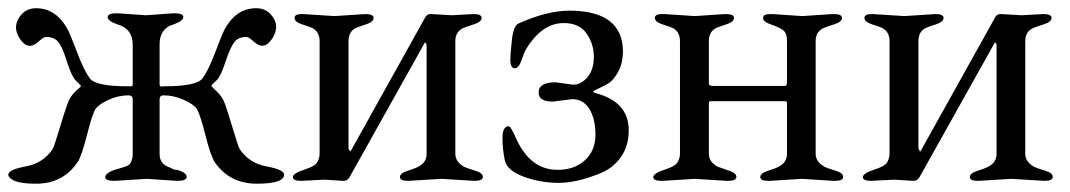

<svg xmlns="http://www.w3.org/2000/svg" viewBox="-23 -437 2603 467"><path d="M232.9 -5.9Q232.9 -18.1 266.1 -26.9L275.9 -29.8Q289.1 -33.7 293 -38.1Q299.8 -49.3 299.8 -61V-195.8Q299.8 -204.6 290 -205.1Q265.1 -205.1 241.2 -194.3Q217.3 -183.6 209 -171.4Q201.2 -158.7 188.5 -108.4Q175.8 -58.1 166 -43Q129.9 10.3 64 9.8Q19 9.8 3.9 -2Q-2.9 -6.8 -2.9 -12.2Q-2.9 -24.4 39.6 -32.2Q82 -40 105 -74.2Q108.9 -81.1 121.6 -123.5Q134.3 -166 141.1 -184.6Q147.9 -203.1 160.6 -214.8Q173.8 -226.1 173.8 -228Q173.8 -229.5 166 -236.3Q158.2 -243.2 152.8 -253.9Q147 -264.6 137.7 -293Q128.9 -321.8 119.1 -334.5Q109.4 -347.2 88.9 -347.2Q83 -347.2 70.8 -335.9Q44.9 -312 24.9 -343.3Q4.9 -374.5 29.3 -401.9Q43 -417 64.9 -417Q114.7 -417 143.1 -362.8Q146 -357.9 164.1 -311Q181.6 -264.2 196.3 -245.6Q210.9 -227.1 289.1 -227.1H293Q299.8 -226.1 299.8 -231V-328.1Q299.8 -367.2 262.2 -377.9Q239.3 -385.7 238.8 -395.5Q238.8 -404.8 262.2 -404.8L332 -399.9L399.9 -404.8Q422.9 -404.8 422.9 -395.5Q422.9 -386.2 399.9 -377.9Q364.7 -368.2 365.2 -328.1V-231Q365.2 -226.1 370.1 -226.6Q375 -227.1 376 -227.1Q454.1 -227.1 468.8 -245.6Q483.4 -264.2 501 -311Q519 -357.9 522 -362.8Q549.8 -417 600.1 -417Q622.1 -417 635.7 -401.9Q659.7 -375.5 639.6 -343.8Q619.6 -312.5 594.2 -335.9Q582 -347.2 576.2 -347.2Q556.6 -347.2 546.9 -334.5Q537.1 -321.8 525.4 -286.6Q513.7 -251.5 505.4 -243.2Q497.1 -235.4 494.1 -232.4Q491.2 -229.5 491.2 -228Q491.2 -226.6 504.9 -213.9Q518.6 -201.2 524.4 -183.6Q530.8 -166 543.5 -123.5Q556.2 -81.1 560.1 -74.2Q583 -40 625.5 -32.2Q668 -24.4 668 -12.2Q668 9.8 601.6 9.8Q535.2 9.8 499 -43Q489.3 -58.1 476.6 -108.4Q463.9 -158.7 456.1 -171.4Q448.2 -183.6 423.8 -194.3Q399.4 -205.1 375 -205.1Q365.2 -205.1 365.2 -195.8V-62Q365.2 -38.6 388.2 -30.3Q393.1 -28.8 396.5 -26.4Q399.9 -23.9 408.2 -23.9Q431.2 -16.6 431.2 -6.8Q431.2 2.9 408.2 2.9L334 -2L255.9 2.9Q232.9 2.9 232.9 -5.9Z M992.7 -30.8Q1014.6 -40.5 1014.6 -63V-329.1Q1012.7 -333 1010.7 -334L827.6 -6.8Q822.8 2.9 812.5 2.9L765.6 0L709.5 2.9Q689.5 2.9 689.5 -6.3Q689.9 -15.6 717.3 -24.4Q744.6 -33.2 749.5 -43.9Q754.4 -53.7 754.4 -63V-336.9Q754.4 -359.9 736.3 -369.1Q729.5 -372.1 711.4 -377.9Q693.4 -383.8 693.4 -393.6Q693.4 -403.3 713.4 -402.8L790.5 -397.9L865.7 -402.8Q885.7 -402.8 885.7 -393.6Q885.7 -383.8 867.7 -377.9Q849.6 -372.1 842.8 -369.1Q824.7 -360.4 824.7 -336.9V-75.2Q826.7 -70.3 829.6 -68.8L1009.8 -392.1Q1014.6 -403.3 1025.4 -402.8L1075.7 -399.9L1128.4 -402.8Q1148.4 -402.8 1148.4 -393.6Q1148.4 -383.8 1129.9 -377.9Q1111.3 -372.1 1104.5 -369.1Q1084.5 -360.4 1084.5 -336.9V-63Q1084.5 -43 1106.9 -30.8Q1113.3 -27.8 1132.3 -22Q1151.4 -16.6 1151.4 -6.8Q1151.4 2.9 1131.3 2.9L1050.8 -2L969.7 2.9Q949.7 2.9 949.7 -6.3Q949.7 -15.6 968.3 -21.5Q986.8 -27.3 992.7 -30.8Z M1348.1 -380.9Q1294.9 -380.9 1256.3 -316.9Q1252.4 -311 1245.6 -291Q1238.8 -271 1229 -271Q1219.2 -271 1218.3 -288.6Q1218.3 -306.6 1222.2 -340.8Q1226.1 -375 1238.3 -379.9Q1306.2 -410.6 1361.3 -411.1Q1492.2 -411.1 1492.2 -311Q1491.7 -283.2 1481 -263.2Q1470.2 -243.2 1458 -234.9Q1445.3 -227.1 1424.3 -217.8Q1415.5 -213.9 1424.3 -210.9Q1506.3 -189.9 1506.3 -120.1Q1506.3 -82 1487.3 -55.2Q1468.3 -28.3 1438.5 -16.1Q1380.4 7.8 1336.4 7.8Q1292.5 7.8 1252 -6.8Q1211.4 -21.5 1205.1 -45.9Q1199.2 -73.2 1199.2 -101.6Q1199.2 -129.9 1214.4 -129.9Q1219.2 -129.9 1232.4 -100.1Q1266.6 -23.9 1333.5 -23.9Q1374.5 -23.9 1399.9 -47.4Q1425.3 -70.8 1425.3 -109.4Q1425.3 -147.9 1410.6 -171.9Q1396 -195.8 1368.2 -195.8L1321.3 -189.9Q1287.1 -189.9 1287.1 -211.9Q1287.1 -236.8 1328.1 -236.8L1371.1 -231Q1390.1 -231 1405.8 -249Q1421.4 -267.6 1421.4 -298.8Q1421.4 -330.1 1403.8 -355.5Q1386.2 -380.9 1348.1 -380.9Z M1742.2 -402.8Q1762.2 -402.8 1762.2 -393.6Q1762.2 -383.8 1744.1 -377.9Q1726.1 -372.1 1719.2 -369.1Q1701.2 -360.4 1701.2 -336.9V-233.9Q1701.2 -228 1710.9 -228H1886.2Q1891.1 -228 1891.1 -235.8V-336.9Q1891.6 -355 1882.8 -362.8Q1874 -370.1 1853.5 -377Q1833 -383.8 1833 -393.6Q1833 -403.3 1853 -402.8H1856L1928.2 -397.9L2002 -402.8H2004.9Q2024.9 -402.8 2024.9 -393.6Q2024.9 -383.8 2006.3 -377.9Q1987.8 -372.1 1981 -369.1Q1960.9 -360.4 1960.9 -336.9V-63Q1960.9 -43 1983.4 -30.8Q1989.7 -27.8 2008.8 -22Q2027.8 -16.6 2027.8 -6.8Q2027.8 2.9 2007.8 2.9H2004.9L1927.2 -2L1849.1 2.9H1846.2Q1826.2 2.9 1826.2 -6.3Q1826.2 -15.6 1844.7 -21.5Q1863.3 -27.3 1869.1 -30.8Q1891.1 -40.5 1891.1 -63V-186Q1891.1 -190.9 1887.2 -190.9H1704.1Q1701.2 -190.9 1701.2 -184.1V-63Q1701.2 -49.8 1709.5 -41.5Q1717.8 -33.2 1723.6 -31.2Q1729.5 -29.3 1748.5 -22.5Q1768.1 -16.6 1768.1 -6.8Q1768.1 2.9 1748 2.9H1745.1L1667 -2L1588.9 2.9H1585.9Q1565.9 2.9 1565.9 -6.3Q1566.4 -15.6 1593.8 -24.4Q1621.1 -33.2 1626 -43.9Q1630.9 -53.7 1630.9 -63V-336.9Q1630.9 -359.9 1612.8 -369.1Q1606 -372.1 1587.9 -377.9Q1569.8 -383.8 1569.8 -393.6Q1569.8 -403.3 1589.8 -402.8H1592.8L1667 -397.9L1739.3 -402.8Z M2378.9 -30.8Q2400.9 -40.5 2400.9 -63V-329.1Q2398.9 -333 2397 -334L2213.9 -6.8Q2209 2.9 2198.7 2.9L2151.9 0L2095.7 2.9Q2075.7 2.9 2075.7 -6.3Q2076.2 -15.6 2103.5 -24.4Q2130.9 -33.2 2135.7 -43.9Q2140.6 -53.7 2140.6 -63V-336.9Q2140.6 -359.9 2122.6 -369.1Q2115.7 -372.1 2097.7 -377.9Q2079.6 -383.8 2079.6 -393.6Q2079.6 -403.3 2099.6 -402.8L2176.8 -397.9L2252 -402.8Q2272 -402.8 2272 -393.6Q2272 -383.8 2253.9 -377.9Q2235.8 -372.1 2229 -369.1Q2210.9 -360.4 2210.9 -336.9V-75.2Q2212.9 -70.3 2215.8 -68.8L2396 -392.1Q2400.9 -403.3 2411.6 -402.8L2461.9 -399.9L2514.6 -402.8Q2534.7 -402.8 2534.7 -393.6Q2534.7 -383.8 2516.1 -377.9Q2497.6 -372.1 2490.7 -369.1Q2470.7 -360.4 2470.7 -336.9V-63Q2470.7 -43 2493.2 -30.8Q2499.5 -27.8 2518.6 -22Q2537.6 -16.6 2537.6 -6.8Q2537.6 2.9 2517.6 2.9L2437 -2L2356 2.9Q2335.9 2.9 2335.9 -6.3Q2335.9 -15.6 2354.5 -21.5Q2373 -27.3 2378.9 -30.8Z"/></svg>

Font: EBGaramond
Style: Regular
Weight: 400
Version: Version 000.012g